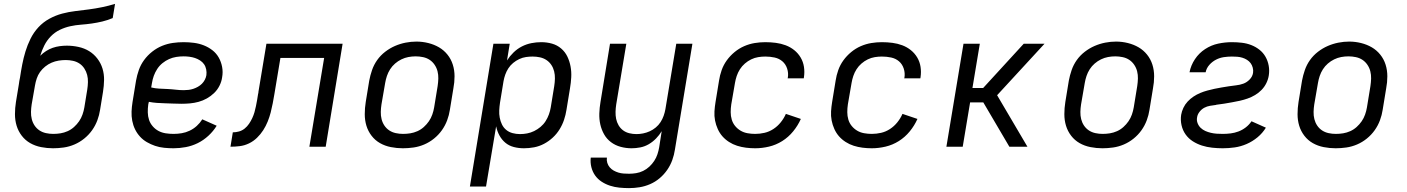

<svg xmlns="http://www.w3.org/2000/svg" viewBox="-20 -755 7240 988"><path d="M253 8Q222 8 191.5 2Q161 -4 135.5 -18.5Q110 -33 92 -56.5Q74 -80 65.5 -108Q57 -136 57 -167.5Q57 -199 62 -230L77 -321Q78 -330 79.5 -338.5Q81 -347 83 -356Q88 -390 94.5 -423.5Q101 -457 111 -490Q121 -523 137 -555.5Q153 -588 177.5 -614.5Q202 -641 234 -658.5Q266 -676 300 -685Q334 -694 368 -698Q402 -702 436.5 -706.5Q471 -711 505 -718Q539 -725 572 -735L560 -662Q534 -651 507 -644.5Q480 -638 452 -634Q424 -630 396.5 -628Q369 -626 341.5 -620Q314 -614 288 -601.5Q262 -589 241.5 -568Q221 -547 208 -521Q195 -495 187 -468Q201 -482 217.5 -492.5Q234 -503 251.5 -509Q269 -515 287.5 -517.5Q306 -520 324 -520Q354 -520 384 -513.5Q414 -507 438.5 -492Q463 -477 481 -453.5Q499 -430 507.5 -402Q516 -374 515.5 -343.5Q515 -313 510 -282L495 -190Q491 -163 481 -136Q471 -109 454 -85Q437 -61 413.5 -42Q390 -23 363 -11.5Q336 0 308 4Q280 8 253 8ZM254 -66Q273 -66 291.5 -69Q310 -72 328 -80Q346 -88 361 -101.5Q376 -115 387 -131Q398 -147 404.5 -165.5Q411 -184 414 -202L429 -294Q432 -313 432.5 -332.5Q433 -352 428.5 -369.5Q424 -387 414 -402.5Q404 -418 389 -428Q374 -438 355.5 -442Q337 -446 318 -446Q300 -446 281.5 -443Q263 -440 245.5 -432.5Q228 -425 212.5 -412.5Q197 -400 186 -384.5Q175 -369 169 -351Q163 -333 160 -315L143 -218Q140 -199 139.5 -179.5Q139 -160 143.5 -142Q148 -124 158 -109Q168 -94 183 -84Q198 -74 216.5 -70Q235 -66 254 -66Z M873 8Q849 8 824.5 5.5Q800 3 778 -4.5Q756 -12 736 -23.5Q716 -35 700.5 -52Q685 -69 675 -89.5Q665 -110 660.5 -133.5Q656 -157 657 -181Q658 -205 662 -230L680 -340Q685 -368 694.5 -395Q704 -422 721.5 -446Q739 -470 763 -489Q787 -508 814 -519Q841 -530 869 -534Q897 -538 925 -538Q952 -538 978.5 -534.5Q1005 -531 1029 -521.5Q1053 -512 1073 -496.5Q1093 -481 1105.5 -459Q1118 -437 1123 -410.5Q1128 -384 1123 -357Q1120 -335 1109.5 -314Q1099 -293 1082 -276.5Q1065 -260 1044.5 -248.5Q1024 -237 1002 -231Q980 -225 958 -223Q936 -221 914 -221Q893 -221 871.5 -222Q850 -223 829 -223.5Q808 -224 787 -225.5Q766 -227 746 -231L743 -218Q740 -197 740.5 -176.5Q741 -156 747 -138Q753 -120 766 -105Q779 -90 796 -81Q813 -72 833 -69Q853 -66 873 -66Q894 -66 915 -69.5Q936 -73 956 -82.5Q976 -92 992.5 -107Q1009 -122 1021 -141L1095 -108Q1078 -80 1052.5 -56.5Q1027 -33 997.5 -18.5Q968 -4 936 2Q904 8 873 8ZM926 -291Q938 -291 950.5 -292.5Q963 -294 975 -298Q987 -302 998.5 -308.5Q1010 -315 1019 -324Q1028 -333 1034 -344.5Q1040 -356 1042 -368Q1044 -383 1041 -398Q1038 -413 1030 -424.5Q1022 -436 1009.5 -444Q997 -452 983.5 -456.5Q970 -461 955 -463Q940 -465 925 -465Q906 -465 887 -462Q868 -459 850 -451Q832 -443 816 -430Q800 -417 789 -400Q778 -383 771.5 -365Q765 -347 762 -328L758 -305Q778 -300 799 -299Q820 -298 841.5 -297Q863 -296 884 -293.5Q905 -291 926 -291Z M1166 0 1178 -74Q1194 -74 1210 -78.5Q1226 -83 1239 -93.5Q1252 -104 1261.5 -118Q1271 -132 1278 -147Q1285 -162 1289.5 -177.5Q1294 -193 1297 -208.5Q1300 -224 1303 -240Q1306 -256 1308 -271Q1309 -274 1309.5 -277Q1310 -280 1310 -283L1351 -530H1743L1656 0H1572L1648 -457H1423L1392 -271Q1388 -247 1383.5 -223.5Q1379 -200 1373 -176.5Q1367 -153 1357.5 -129.5Q1348 -106 1334.5 -85Q1321 -64 1302.5 -46Q1284 -28 1261 -17Q1238 -6 1214 -3Q1190 0 1166 0Z M2053 8Q2022 8 1991.5 2Q1961 -4 1935.5 -18.5Q1910 -33 1892 -56.5Q1874 -80 1865.5 -108Q1857 -136 1857 -167.5Q1857 -199 1862 -230L1880 -340Q1885 -367 1894.5 -394.5Q1904 -422 1921 -446Q1938 -470 1962 -488.5Q1986 -507 2012.5 -518.5Q2039 -530 2067 -535.5Q2095 -541 2123 -541Q2154 -541 2184 -533.5Q2214 -526 2239 -511.5Q2264 -497 2282.5 -474Q2301 -451 2310 -422.5Q2319 -394 2319 -362.5Q2319 -331 2313 -300L2295 -190Q2291 -163 2281 -136Q2271 -109 2254 -85Q2237 -61 2213.5 -42Q2190 -23 2163 -11.5Q2136 0 2108 4Q2080 8 2053 8ZM2054 -66Q2073 -66 2091.5 -69Q2110 -72 2128 -80Q2146 -88 2161 -101.5Q2176 -115 2187 -131Q2198 -147 2204.5 -165.5Q2211 -184 2214 -202L2232 -312Q2235 -332 2235.5 -351Q2236 -370 2231.5 -388Q2227 -406 2216.5 -421.5Q2206 -437 2191 -447Q2176 -457 2157 -461Q2138 -465 2119 -465Q2100 -465 2081.5 -461.5Q2063 -458 2045.5 -449.5Q2028 -441 2013 -428Q1998 -415 1987.5 -398.5Q1977 -382 1971 -364Q1965 -346 1962 -328L1943 -218Q1940 -199 1939.5 -179.5Q1939 -160 1943.5 -142Q1948 -124 1958 -109Q1968 -94 1983 -84Q1998 -74 2016.5 -70Q2035 -66 2054 -66Z M2398 205 2519 -530H2603L2589 -444Q2603 -466 2622.5 -485Q2642 -504 2665.5 -516Q2689 -528 2714.5 -533Q2740 -538 2765 -538Q2765 -538 2765 -538Q2765 -538 2765 -538Q2794 -538 2820.5 -530.5Q2847 -523 2867.5 -505.5Q2888 -488 2899.5 -464Q2911 -440 2916 -413Q2921 -386 2919.5 -357.5Q2918 -329 2913 -300L2895 -190Q2891 -164 2882.5 -138.5Q2874 -113 2859.5 -89.5Q2845 -66 2824.5 -47Q2804 -28 2779.5 -15Q2755 -2 2728.5 3Q2702 8 2676 8Q2649 8 2624 1.5Q2599 -5 2580.5 -20.5Q2562 -36 2550 -58Q2538 -80 2533 -105L2481 205ZM2656 -65Q2674 -65 2692.5 -68.5Q2711 -72 2728.5 -80.5Q2746 -89 2761.5 -102Q2777 -115 2787.5 -131.5Q2798 -148 2804.5 -166Q2811 -184 2814 -202L2832 -312Q2835 -331 2835.5 -350.5Q2836 -370 2831.5 -388Q2827 -406 2817 -421Q2807 -436 2792 -446Q2777 -456 2758.5 -460Q2740 -464 2721 -464Q2704 -464 2686.5 -461.5Q2669 -459 2652 -451Q2635 -443 2620.5 -431Q2606 -419 2596 -403.5Q2586 -388 2580 -371Q2574 -354 2571 -337L2553 -227Q2550 -207 2549 -187.5Q2548 -168 2551.5 -149.5Q2555 -131 2563 -114.5Q2571 -98 2585 -86.5Q2599 -75 2617.5 -70Q2636 -65 2656 -65Z M3217 213Q3192 213 3167 210.5Q3142 208 3119 200.5Q3096 193 3076 180Q3056 167 3042.5 148Q3029 129 3023 105Q3017 81 3020 56H3103Q3101 70 3105 83Q3109 96 3117.5 106Q3126 116 3137.5 122.5Q3149 129 3162 133Q3175 137 3189 138Q3203 139 3217 139Q3235 139 3253.5 136Q3272 133 3289.5 124.5Q3307 116 3321.5 102.5Q3336 89 3346.5 73Q3357 57 3363 39Q3369 21 3372 3L3385 -80Q3373 -60 3356 -42.5Q3339 -25 3318.5 -13Q3298 -1 3275 3.5Q3252 8 3230 8Q3201 8 3173.5 0.5Q3146 -7 3124 -23.5Q3102 -40 3088.5 -64Q3075 -88 3069 -115Q3063 -142 3064 -171.5Q3065 -201 3070 -230L3119 -530H3203L3151 -218Q3148 -199 3147.5 -180Q3147 -161 3150.5 -143.5Q3154 -126 3163 -110.5Q3172 -95 3186 -84.5Q3200 -74 3218 -69.5Q3236 -65 3255 -65Q3272 -65 3289.5 -68.5Q3307 -72 3323.5 -79.5Q3340 -87 3354.5 -99Q3369 -111 3379 -126.5Q3389 -142 3395 -159Q3401 -176 3404 -193L3460 -530H3543L3453 15Q3449 42 3439.5 68.5Q3430 95 3413.5 119Q3397 143 3374.5 162Q3352 181 3325.5 192.5Q3299 204 3271.5 208.5Q3244 213 3217 213Z M3866 8Q3842 8 3818.5 5Q3795 2 3773 -5Q3751 -12 3731.5 -24.5Q3712 -37 3697.5 -53.5Q3683 -70 3673.5 -91Q3664 -112 3659.5 -135Q3655 -158 3656.5 -182Q3658 -206 3662 -230L3680 -340Q3684 -367 3693.5 -394Q3703 -421 3720 -444.5Q3737 -468 3760 -487Q3783 -506 3809.5 -517.5Q3836 -529 3863.5 -533.5Q3891 -538 3918 -538Q3946 -538 3972.5 -534.5Q3999 -531 4023 -522Q4047 -513 4067 -497Q4087 -481 4100 -459Q4113 -437 4117 -411Q4121 -385 4117 -358Q4117 -356 4116.5 -355Q4116 -354 4116 -352H4033Q4033 -353 4033.5 -354Q4034 -355 4034 -355Q4038 -379 4030.5 -402Q4023 -425 4006 -439.5Q3989 -454 3966 -459Q3943 -464 3918 -464Q3900 -464 3881.5 -461Q3863 -458 3845.5 -449.5Q3828 -441 3813 -428Q3798 -415 3787.5 -398.5Q3777 -382 3771 -364Q3765 -346 3762 -328L3743 -218Q3740 -198 3740 -178Q3740 -158 3745.5 -139.5Q3751 -121 3763 -106.5Q3775 -92 3791 -82.5Q3807 -73 3826.5 -69.5Q3846 -66 3866 -66Q3890 -66 3914 -71.5Q3938 -77 3959.5 -91Q3981 -105 3997.5 -125.5Q4014 -146 4024 -169L4101 -143Q4086 -109 4061.5 -79Q4037 -49 4005 -29Q3973 -9 3937 -0.5Q3901 8 3866 8Z M4466 8Q4442 8 4418.5 5Q4395 2 4373 -5Q4351 -12 4331.5 -24.5Q4312 -37 4297.5 -53.5Q4283 -70 4273.5 -91Q4264 -112 4259.5 -135Q4255 -158 4256.5 -182Q4258 -206 4262 -230L4280 -340Q4284 -367 4293.5 -394Q4303 -421 4320 -444.5Q4337 -468 4360 -487Q4383 -506 4409.5 -517.5Q4436 -529 4463.5 -533.5Q4491 -538 4518 -538Q4546 -538 4572.5 -534.5Q4599 -531 4623 -522Q4647 -513 4667 -497Q4687 -481 4700 -459Q4713 -437 4717 -411Q4721 -385 4717 -358Q4717 -356 4716.5 -355Q4716 -354 4716 -352H4633Q4633 -353 4633.5 -354Q4634 -355 4634 -355Q4638 -379 4630.5 -402Q4623 -425 4606 -439.5Q4589 -454 4566 -459Q4543 -464 4518 -464Q4500 -464 4481.5 -461Q4463 -458 4445.5 -449.5Q4428 -441 4413 -428Q4398 -415 4387.5 -398.5Q4377 -382 4371 -364Q4365 -346 4362 -328L4343 -218Q4340 -198 4340 -178Q4340 -158 4345.5 -139.5Q4351 -121 4363 -106.5Q4375 -92 4391 -82.5Q4407 -73 4426.5 -69.5Q4446 -66 4466 -66Q4490 -66 4514 -71.5Q4538 -77 4559.5 -91Q4581 -105 4597.5 -125.5Q4614 -146 4624 -169L4701 -143Q4686 -109 4661.5 -79Q4637 -49 4605 -29Q4573 -9 4537 -0.5Q4501 8 4466 8Z M4850 0 4938 -530H5022L4984 -302H5039L5248 -530H5355L5111 -265L5267 0H5174L5040 -228H4972L4934 0Z M5653 8Q5622 8 5591.5 2Q5561 -4 5535.5 -18.5Q5510 -33 5492 -56.5Q5474 -80 5465.5 -108Q5457 -136 5457 -167.5Q5457 -199 5462 -230L5480 -340Q5485 -367 5494.5 -394.5Q5504 -422 5521 -446Q5538 -470 5562 -488.5Q5586 -507 5612.5 -518.5Q5639 -530 5667 -535.5Q5695 -541 5723 -541Q5754 -541 5784 -533.5Q5814 -526 5839 -511.5Q5864 -497 5882.5 -474Q5901 -451 5910 -422.5Q5919 -394 5919 -362.5Q5919 -331 5913 -300L5895 -190Q5891 -163 5881 -136Q5871 -109 5854 -85Q5837 -61 5813.5 -42Q5790 -23 5763 -11.5Q5736 0 5708 4Q5680 8 5653 8ZM5654 -66Q5673 -66 5691.5 -69Q5710 -72 5728 -80Q5746 -88 5761 -101.5Q5776 -115 5787 -131Q5798 -147 5804.5 -165.5Q5811 -184 5814 -202L5832 -312Q5835 -332 5835.5 -351Q5836 -370 5831.5 -388Q5827 -406 5816.5 -421.5Q5806 -437 5791 -447Q5776 -457 5757 -461Q5738 -465 5719 -465Q5700 -465 5681.5 -461.5Q5663 -458 5645.5 -449.5Q5628 -441 5613 -428Q5598 -415 5587.5 -398.5Q5577 -382 5571 -364Q5565 -346 5562 -328L5543 -218Q5540 -199 5539.5 -179.5Q5539 -160 5543.5 -142Q5548 -124 5558 -109Q5568 -94 5583 -84Q5598 -74 5616.5 -70Q5635 -66 5654 -66Z M6272 8Q6245 8 6217.5 5Q6190 2 6165 -6Q6140 -14 6118 -28Q6096 -42 6081 -63Q6066 -84 6060 -110.5Q6054 -137 6058 -164Q6061 -182 6069.5 -200Q6078 -218 6091.5 -232.5Q6105 -247 6121.5 -258Q6138 -269 6156 -276.5Q6174 -284 6192.5 -289Q6211 -294 6229.5 -298Q6248 -302 6266.5 -305Q6285 -308 6303.5 -311Q6322 -314 6341 -316Q6360 -318 6378 -324.5Q6396 -331 6410.5 -346Q6425 -361 6428 -380Q6430 -393 6426.5 -406.5Q6423 -420 6415.5 -430Q6408 -440 6397 -447Q6386 -454 6373 -458Q6360 -462 6346.5 -463Q6333 -464 6319 -464Q6299 -464 6278 -461Q6257 -458 6237.5 -448Q6218 -438 6203 -421Q6188 -404 6184 -383H6101Q6108 -419 6129 -450.5Q6150 -482 6181.5 -502.5Q6213 -523 6248.5 -530.5Q6284 -538 6319 -538Q6345 -538 6370.5 -535Q6396 -532 6419 -523Q6442 -514 6461 -499Q6480 -484 6492 -463Q6504 -442 6508.5 -417Q6513 -392 6509 -367Q6506 -347 6496.5 -327.5Q6487 -308 6472 -292.5Q6457 -277 6438.5 -266Q6420 -255 6400 -248Q6380 -241 6360 -236.5Q6340 -232 6319.5 -228.5Q6299 -225 6279 -221.5Q6259 -218 6239 -216L6237 -215Q6222 -213 6206.5 -210.5Q6191 -208 6177 -200.5Q6163 -193 6152.5 -179.5Q6142 -166 6140 -151Q6137 -136 6142.5 -121.5Q6148 -107 6158.5 -97Q6169 -87 6182.5 -81Q6196 -75 6211 -71.5Q6226 -68 6241.5 -67Q6257 -66 6272 -66Q6292 -66 6312.5 -68.5Q6333 -71 6353 -78.5Q6373 -86 6390.5 -99.5Q6408 -113 6420 -131L6494 -98Q6477 -70 6451 -48.5Q6425 -27 6395 -14Q6365 -1 6334 3.5Q6303 8 6272 8Z M6853 8Q6822 8 6791.5 2Q6761 -4 6735.5 -18.5Q6710 -33 6692 -56.5Q6674 -80 6665.5 -108Q6657 -136 6657 -167.5Q6657 -199 6662 -230L6680 -340Q6685 -367 6694.5 -394.5Q6704 -422 6721 -446Q6738 -470 6762 -488.5Q6786 -507 6812.5 -518.5Q6839 -530 6867 -535.5Q6895 -541 6923 -541Q6954 -541 6984 -533.5Q7014 -526 7039 -511.5Q7064 -497 7082.5 -474Q7101 -451 7110 -422.5Q7119 -394 7119 -362.5Q7119 -331 7113 -300L7095 -190Q7091 -163 7081 -136Q7071 -109 7054 -85Q7037 -61 7013.5 -42Q6990 -23 6963 -11.5Q6936 0 6908 4Q6880 8 6853 8ZM6854 -66Q6873 -66 6891.5 -69Q6910 -72 6928 -80Q6946 -88 6961 -101.5Q6976 -115 6987 -131Q6998 -147 7004.5 -165.5Q7011 -184 7014 -202L7032 -312Q7035 -332 7035.5 -351Q7036 -370 7031.5 -388Q7027 -406 7016.5 -421.5Q7006 -437 6991 -447Q6976 -457 6957 -461Q6938 -465 6919 -465Q6900 -465 6881.5 -461.5Q6863 -458 6845.5 -449.5Q6828 -441 6813 -428Q6798 -415 6787.5 -398.5Q6777 -382 6771 -364Q6765 -346 6762 -328L6743 -218Q6740 -199 6739.5 -179.5Q6739 -160 6743.5 -142Q6748 -124 6758 -109Q6768 -94 6783 -84Q6798 -74 6816.5 -70Q6835 -66 6854 -66Z"/></svg>

Font: Iosevka Curly Extended
Style: Italic
Weight: 400
Width: 7
Italic angle: -9°
Monospace: yes
Designer: Belleve Invis
Foundry: Belleve Invis
Version: Version 11.1.0; ttfautohint (v1.8.3)